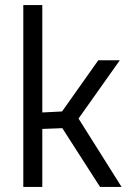

<svg xmlns="http://www.w3.org/2000/svg" viewBox="-20 -738 519 758"><path d="M147 0H72V-718H147V-294L225 -298L368 -500H453L290 -270L460 0H375L226 -232L147 -229Z"/></svg>

Font: Titillium Web[RUS by Daymarius]
Style: Regular
Weight: 400
Designer: Cyrillization by Daymarius
Foundry: Cyrillization by Daymarius
Version: Version 1.002 September 11, 2018